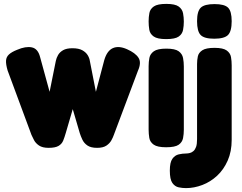

<svg xmlns="http://www.w3.org/2000/svg" viewBox="-20 -748 1243 987"><path d="M230 12Q198 12 180.5 0Q163 -12 155 -27.5Q147 -43 142 -54L19 -386Q10 -417 11 -436Q12 -455 26 -468Q40 -481 68 -492Q112 -511 143.5 -504.5Q175 -498 186 -455L235 -276L267 -435Q270 -450 278.5 -465Q287 -480 304.5 -490Q322 -500 352 -500Q385 -500 403.5 -489.5Q422 -479 431 -464Q440 -449 442 -434L473 -276L516 -439Q530 -487 560 -500.5Q590 -514 633 -495Q676 -476 692 -451Q708 -426 689 -384L565 -54Q561 -42 552.5 -26.5Q544 -11 527 0.5Q510 12 479 12Q447 12 429.5 0Q412 -12 403.5 -30Q395 -48 390 -64L354 -187L318 -64Q312 -43 305 -25.5Q298 -8 281 2Q264 12 230 12Z M834 9Q789 9 770 -4.5Q751 -18 747.5 -39Q744 -60 744 -82V-408Q744 -430 748 -450.5Q752 -471 771 -484.5Q790 -498 835 -498Q880 -498 898.5 -484.5Q917 -471 921 -450Q925 -429 925 -406V-81Q925 -59 921 -38Q917 -17 898.5 -4Q880 9 834 9ZM834 -547Q789 -547 770 -560.5Q751 -574 747.5 -595Q744 -616 744 -638Q744 -661 748 -681.5Q752 -702 771 -715Q790 -728 835 -728Q880 -728 898.5 -714.5Q917 -701 921 -680Q925 -659 925 -637Q925 -615 921 -594Q917 -573 898.5 -560Q880 -547 834 -547Z M936 219Q918 219 898.5 215Q879 211 866 192.5Q853 174 853 129Q853 87 866 68.5Q879 50 899 45.5Q919 41 938 41Q946 41 956 38.5Q966 36 974.5 28.5Q983 21 988 7Q993 -7 993 -33V-419Q993 -439 997 -458Q1001 -477 1020 -489.5Q1039 -502 1083 -502Q1127 -502 1145.5 -488.5Q1164 -475 1167.5 -454.5Q1171 -434 1171 -412V-29Q1171 31 1150.5 77.5Q1130 124 1096 155.5Q1062 187 1020 203Q978 219 936 219ZM1081 -549Q1030 -549 1011.5 -568Q993 -587 993 -639Q993 -690 1012 -708.5Q1031 -727 1083 -727Q1134 -727 1152.5 -708.5Q1171 -690 1171 -639Q1171 -587 1152 -568Q1133 -549 1081 -549Z"/></svg>

Font: Fredoka SemiCondensed
Style: Bold
Weight: 700
Width: 4
Designer: Ben Nathan
Foundry: Milena B. Brandão, Ben Nathan
Version: Version 2.001